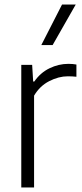

<svg xmlns="http://www.w3.org/2000/svg" viewBox="-20 -828 364 848"><path d="M74 0V-541.5H122L126.5 -468H131.5Q158.5 -507 198.8 -526.5Q239 -546 282 -546Q301.5 -546 317.5 -543V-489Q308 -490 299.2 -490.5Q290.5 -491 279.5 -491Q239 -491 197.2 -469.5Q155.5 -448 130.5 -405.5V0ZM162.5 -629 254 -808H314.5L212.5 -629Z"/></svg>

Font: Encode Sans Semi Condensed Light
Style: Regular
Weight: 300
Width: 4
Designer: Multiple Designers
Foundry: Impallari Type
Version: Version 3.000; ttfautohint (v1.8.3) -l 8 -r 50 -G 200 -x 14 